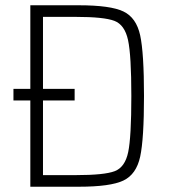

<svg xmlns="http://www.w3.org/2000/svg" viewBox="-20 -708 641 728"><path d="M95 -327H31V-371H95V-688H279Q399 -688 448 -664.5Q497 -641 511.5 -574Q526 -507 526 -344Q526 -181 511.5 -114Q497 -47 448 -23.5Q399 0 279 0H95ZM478 -344Q478 -498 465.5 -556Q453 -614 413.5 -629Q374 -644 267 -644H143V-371H263V-327H143V-44H267Q376 -44 415 -59Q454 -74 466 -131Q478 -188 478 -344Z"/></svg>

Font: Saira Semi Condensed ExtraLight
Style: Regular
Weight: 200
Width: 4
Designer: Hector Gatti with collaboration of the Omnibus-Type team
Foundry: Omnibus-Type
Version: Version 1.001; ttfautohint (v1.8)